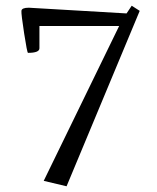

<svg xmlns="http://www.w3.org/2000/svg" viewBox="-20 -584 550 672"><path d="M213 68 133 49 397 -493H118V-415Q118 -399 78 -399Q75 -399 64.5 -467Q54 -535 55 -546Q56 -557 81 -557L423 -537L441 -564L469 -546Z"/></svg>

Font: Mate
Style: Regular
Weight: 400
Designer: Eduardo Rodriguez Tunni
Foundry: Eduardo Rodriguez Tunni
Version: Version 1.002